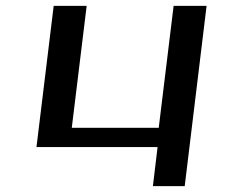

<svg xmlns="http://www.w3.org/2000/svg" viewBox="-20 -504 774 658"><path d="M613 134 688 -484H575L524 -66H226L277 -484H164L105 0H520L504 134Z"/></svg>

Font: Gamestation Extended
Style: Italic
Weight: 400
Width: 7
Designer: Jonas Hecksher
Foundry: Jonas Hecksher, Playtypeª, e-types AS
Version: Version 1.003